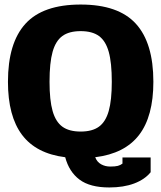

<svg xmlns="http://www.w3.org/2000/svg" viewBox="-20 -680 710 845"><path d="M267 12Q139 -4 77 -86.5Q15 -169 15 -320Q15 -491 92 -575.5Q169 -660 335 -660Q501 -660 578 -575.5Q655 -491 655 -320Q655 -168 592 -86Q529 -4 399 12Q407 33 425 43Q443 53 465 53Q487 53 498.5 50Q510 47 519 40V13H643V78Q617 110 570.5 127.5Q524 145 461 145Q376 145 330 110.5Q284 76 267 12ZM472 -320Q472 -404 458.5 -452Q445 -500 415.5 -521.5Q386 -543 335 -543Q284 -543 254.5 -521.5Q225 -500 211.5 -452Q198 -404 198 -320Q198 -239 211.5 -191.5Q225 -144 254.5 -122.5Q284 -101 335 -101Q386 -101 415.5 -122.5Q445 -144 458.5 -191.5Q472 -239 472 -320Z"/></svg>

Font: Pridi
Style: Bold
Weight: 700
Designer: Katatrad Team
Foundry: CadsonDemak
Version: Version 1.001